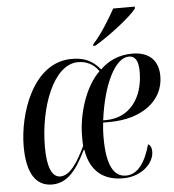

<svg xmlns="http://www.w3.org/2000/svg" viewBox="-54 -806 785 865"><g transform="rotate(-5 338.5 -373.0)"><path d="M387 -604 385 -596H395C459 -633 559 -710 587 -747L588 -756H490C462 -705 423 -643 387 -604ZM147 10C218 10 260 -47 302 -133H305C321 -32 383 10 468 10C554 10 609 -48 609 -98C609 -120 601 -129 593 -133C571 -52 535 -1 482 -1C427 -1 396 -55 396 -179C396 -207 398 -231 400 -248H429C577 -248 675 -324 675 -434C675 -505 634 -546 557 -546C497 -546 448 -523 412 -487C377 -530 339 -546 284 -546C107 -546 34 -318 34 -172C34 -50 74 10 147 10ZM414 -258H401C422 -420 479 -534 541 -534C569 -534 584 -513 584 -462C584 -344 521 -258 414 -258ZM187 -23C150 -23 129 -68 129 -161C129 -337 198 -529 311 -529C346 -529 380 -515 404 -480C339 -419 300 -296 300 -195C300 -177 300 -166 301 -151C263 -71 228 -23 187 -23Z"/></g></svg>

Font: Noto Serif Display ExtraCondensed Medium
Style: Italic
Weight: 500
Width: 2
Italic angle: -12°
Designer: Monotype Design Team
Foundry: Monotype Imaging Inc.
Version: Version 2.009